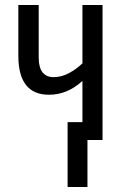

<svg xmlns="http://www.w3.org/2000/svg" viewBox="-20 -557 493 764"><path d="M388 -537V0H328V187H249V-71H308V-235Q248 -180 175 -180Q53 -180 53 -335V-537H134V-328Q134 -288 149.5 -269Q165 -250 193 -250Q224 -250 253.5 -265.5Q283 -281 308 -305V-537Z"/></svg>

Font: Noto Sans ExtraCondensed
Style: Regular
Weight: 400
Width: 2
Designer: Monotype Design Team
Foundry: Monotype Imaging Inc.
Version: Version 2.013; ttfautohint (v1.8.4.7-5d5b)